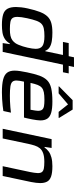

<svg xmlns="http://www.w3.org/2000/svg" viewBox="585 -1368 791 2001"><g transform="rotate(90 980.5 -367.5)"><path d="M417 -628 429 -688H745L733 -628ZM240 8Q173 8 131.5 -4.5Q90 -17 71.5 -49.5Q53 -82 53 -139Q53 -163 56.5 -194Q60 -225 68 -261Q85 -338 104.5 -388Q124 -438 151.5 -466.5Q179 -495 219.5 -506.5Q260 -518 320 -518Q369 -518 407 -512Q445 -506 471.5 -490Q498 -474 509 -444H514L577 -743H678L521 0H429L440 -74H433Q413 -39 383.5 -21Q354 -3 318 2.5Q282 8 240 8ZM284 -75Q325 -75 352.5 -81Q380 -87 398.5 -100.5Q417 -114 430 -133Q439 -146 447.5 -166.5Q456 -187 463.5 -210.5Q471 -234 476.5 -258.5Q482 -283 485.5 -305.5Q489 -328 489 -344Q489 -394 459 -414.5Q429 -435 357 -435Q308 -435 277.5 -428.5Q247 -422 228 -404Q209 -386 196 -350Q183 -314 170 -255Q163 -223 159.5 -197.5Q156 -172 156 -153Q156 -120 168 -103Q180 -86 208 -80.5Q236 -75 284 -75Z M943 8Q857 8 807.5 -5Q758 -18 737 -47Q716 -76 716 -124Q716 -149 721 -182.5Q726 -216 734 -254Q750 -332 768.5 -383Q787 -434 817.5 -464Q848 -494 901 -506Q954 -518 1038 -518Q1114 -518 1156.5 -505Q1199 -492 1217 -464.5Q1235 -437 1235 -393Q1235 -377 1232 -356Q1229 -335 1224.5 -309Q1220 -283 1213 -254L1205 -222H831Q826 -199 822.5 -179Q819 -159 819 -144Q819 -116 832.5 -101Q846 -86 880.5 -80.5Q915 -75 976 -75Q1002 -75 1034 -76Q1066 -77 1097.5 -80Q1129 -83 1154 -86L1137 -7Q1113 -3 1080 0.5Q1047 4 1011.5 6Q976 8 943 8ZM844 -290H1124L1126 -303Q1129 -323 1132 -338.5Q1135 -354 1135 -368Q1135 -397 1123 -411.5Q1111 -426 1086 -430.5Q1061 -435 1022 -435Q972 -435 942 -429Q912 -423 894 -407.5Q876 -392 865 -364Q854 -336 844 -290ZM880 -583 881 -588 1024 -729H1122L1209 -588L1208 -583H1146L1068 -681L953 -583Z M1322 0 1430 -510H1522L1511 -436H1517Q1535 -462 1559.5 -480Q1584 -498 1621.5 -508Q1659 -518 1712 -518Q1781 -518 1819.5 -504.5Q1858 -491 1873 -462.5Q1888 -434 1888 -391Q1888 -372 1885 -347.5Q1882 -323 1877 -297L1814 0H1712L1773 -286Q1776 -302 1780 -326.5Q1784 -351 1784 -365Q1784 -395 1772.5 -409.5Q1761 -424 1735.5 -429Q1710 -434 1667 -434Q1612 -434 1578 -422Q1544 -410 1525.5 -387.5Q1507 -365 1497 -334Q1487 -303 1479 -266L1423 0Z"/></g></svg>

Font: Saira Expanded Medium
Style: Italic
Weight: 500
Width: 7
Italic angle: -12°
Designer: Hector Gatti with collaboration of the Omnibus-Type team
Foundry: Omnibus-Type
Version: Version 1.101